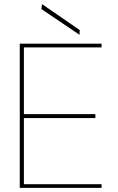

<svg xmlns="http://www.w3.org/2000/svg" viewBox="-20 -912 571 932"><path d="M76 0V-700H473V-682H96V-358H443V-339H96V-18H473V0ZM366 -743 181 -868 184 -892 367 -766Z"/></svg>

Font: DM Sans 17pt Thin
Style: Regular
Weight: 250
Version: Version 4.004;gftools[0.9.30]